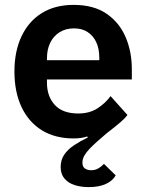

<svg xmlns="http://www.w3.org/2000/svg" viewBox="-20 -554 598 785"><path d="M342 211Q312 211 286 203Q260 195 244 176.5Q228 158 228 129Q228 100 242.5 78.5Q257 57 282.5 40Q308 23 339 8L337 4Q324 8 310.5 10Q297 12 282 12Q205 12 151 -21.5Q97 -55 68 -116.5Q39 -178 39 -262Q39 -344 68 -405.5Q97 -467 151 -500.5Q205 -534 281 -534Q363 -534 415.5 -498Q468 -462 493.5 -402.5Q519 -343 519 -271V-229H172V-216Q172 -160 204 -125Q236 -90 300 -90Q346 -90 378.5 -111Q411 -132 432 -161L501 -84Q491 -70 471 -53Q451 -36 416 -9Q396 8 378.5 23.5Q361 39 347 53.5Q333 68 325 82Q317 96 317 111Q317 128 327.5 135Q338 142 353 142Q369 142 382 134.5Q395 127 405 116L453 163Q441 185 413 198Q385 211 342 211ZM172 -308H386V-317Q386 -354 374 -380.5Q362 -407 339 -422.5Q316 -438 283 -438Q249 -438 224 -422.5Q199 -407 185.5 -379.5Q172 -352 172 -316Z"/></svg>

Font: IBM Plex Sans SemiBold
Style: Regular
Weight: 600
Designer: Mike Abbink, Paul van der Laan, Pieter van Rosmalen
Foundry: Bold Monday
Version: Version 3.201